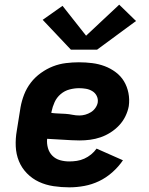

<svg xmlns="http://www.w3.org/2000/svg" viewBox="-20 -795 640 823"><path d="M277 8Q243 8 209.5 3Q176 -2 147 -15.5Q118 -29 95.5 -52Q73 -75 61 -104.5Q49 -134 47.5 -167.5Q46 -201 52 -235L68 -335Q73 -363 83.5 -390Q94 -417 112 -440.5Q130 -464 155 -482Q180 -500 207 -510.5Q234 -521 262.5 -524.5Q291 -528 318 -528Q347 -528 375 -524.5Q403 -521 428.5 -511.5Q454 -502 476 -485.5Q498 -469 511.5 -446.5Q525 -424 530.5 -396.5Q536 -369 532 -340Q528 -318 517.5 -296.5Q507 -275 490.5 -257.5Q474 -240 453.5 -227Q433 -214 411 -206.5Q389 -199 366.5 -196Q344 -193 321 -193Q304 -193 286.5 -194Q269 -195 251.5 -196Q234 -197 217 -198Q200 -199 182 -200Q180 -180 185.5 -160.5Q191 -141 204.5 -127.5Q218 -114 237 -108.5Q256 -103 277 -103Q293 -103 309.5 -105.5Q326 -108 341.5 -115Q357 -122 370.5 -133Q384 -144 394 -158L507 -108Q488 -80 461.5 -56.5Q435 -33 404.5 -18.5Q374 -4 341.5 2Q309 8 277 8ZM321 -300Q333 -300 345.5 -303.5Q358 -307 369.5 -314Q381 -321 389 -332.5Q397 -344 399 -356Q401 -371 394.5 -384Q388 -397 375.5 -404.5Q363 -412 348.5 -414.5Q334 -417 319 -417Q299 -417 278 -411.5Q257 -406 240 -391.5Q223 -377 214 -357Q205 -337 201 -317L200 -311Q215 -309 230.5 -308.5Q246 -308 261 -307Q276 -306 290.5 -303Q305 -300 321 -300ZM284 -582 163 -710 248 -770 349 -642 491 -775 563 -705 396 -582Z"/></svg>

Font: Iosevka SS04 Heavy Extended
Style: Italic
Weight: 900
Width: 7
Italic angle: -9°
Monospace: yes
Designer: Belleve Invis
Foundry: Belleve Invis
Version: Version 19.0.0; ttfautohint (v1.8.4)